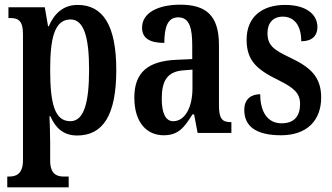

<svg xmlns="http://www.w3.org/2000/svg" viewBox="-20 -567 1417 819"><path d="M11 232H273V186H251C226 186 194 178 194 119V42C194 -3 192 -41 191 -71H195C217 -20 252 11 309 11C419 11 476 -75 476 -268C476 -461 418 -546 311 -546C249 -546 211 -508 188 -455H185L171 -536H16V-490H24C56 -490 78 -481 78 -421V117C78 177 46 186 20 186H11ZM280 -50C212 -50 194 -128 194 -270C194 -403 212 -484 281 -484C338 -484 360 -408 360 -270C360 -128 338 -50 280 -50Z M678 10C742 10 766 -24 801 -79H808L823 0H967V-46H964C927 -46 914 -62 914 -118V-375C914 -501 859 -547 749 -547C655 -547 586 -513 586 -449C586 -405 617 -384 681 -384C681 -451 695 -493 740 -493C788 -493 800 -448 800 -373V-315L734 -312C612 -307 553 -259 553 -151C553 -41 609 10 678 10ZM719 -50C685 -50 670 -87 670 -146C670 -222 693 -262 763 -267L801 -270V-191C801 -109 769 -50 719 -50Z M1179 10C1289 10 1350 -53 1350 -151C1350 -241 1302 -281 1218 -321C1145 -355 1121 -375 1121 -426C1121 -469 1145 -496 1186 -496C1234 -496 1265 -460 1265 -391C1311 -391 1334 -414 1334 -452C1334 -502 1291 -546 1196 -546C1098 -546 1032 -495 1032 -398C1032 -309 1074 -271 1168 -225C1235 -192 1260 -169 1260 -123C1260 -73 1236 -41 1181 -41C1122 -41 1090 -89 1090 -165C1054 -165 1022 -147 1022 -98C1022 -29 1071 10 1179 10Z"/></svg>

Font: Noto Serif Hebrew ExtraCondensed SemiBold
Style: Regular
Weight: 600
Width: 2
Designer: Monotype Design Team
Foundry: Monotype Imaging Inc.
Version: Version 2.004